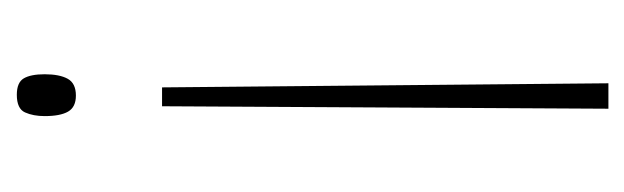

<svg xmlns="http://www.w3.org/2000/svg" viewBox="-284 -376 761 234"><g transform="rotate(-90 97.0 -259.5)"><path d="M123 -586Q123 -568 117.5 -558Q112 -548 97 -548Q83 -548 77.5 -557.5Q72 -567 72 -586Q72 -600 76.5 -610Q81 -620 98 -620Q113 -620 118 -611.5Q123 -603 123 -586ZM84 -443H107L112 101H81Z"/></g></svg>

Font: Noto Sans Kannada UI ExtraCondensed Thin
Style: Regular
Weight: 100
Width: 2
Designer: Jelle Bosma - Monotype Design Team
Foundry: Monotype Imaging Inc.
Version: Version 2.005; ttfautohint (v1.8.4.7-5d5b)